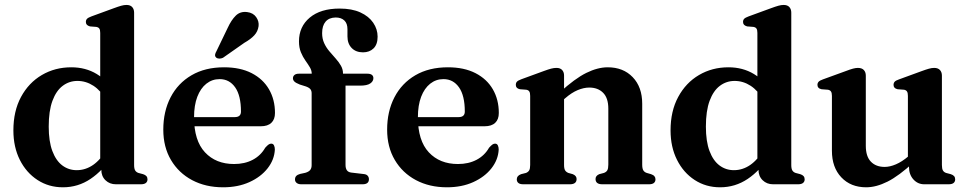

<svg xmlns="http://www.w3.org/2000/svg" viewBox="-20 -764 4015 796"><path d="M400 -83.5 395.5 -86V-627.5Q395.5 -640 391.8 -645.5Q388 -651 379 -652.5L353 -654.5Q344 -657 340 -661.5Q336 -666 336 -673Q336 -681 340.8 -686Q345.5 -691 359 -696L452 -730Q471 -737 482.5 -740.2Q494 -743.5 504.5 -743.5Q520 -743.5 528 -734.8Q536 -726 536 -711.5V-80Q536 -64.5 540.5 -57.2Q545 -50 554 -47L573 -42Q582.5 -39 587 -33.8Q591.5 -28.5 591.5 -20.5Q591.5 -11 584.8 -5.5Q578 0 564 0H460.5Q434.5 0 417.2 -16.8Q400 -33.5 400 -60.5ZM35.5 -223.5Q35.5 -303.5 67.2 -362.2Q99 -421 153.5 -453Q208 -485 275.5 -485Q335 -485 381 -457.2Q427 -429.5 457 -376L422.5 -347.5Q398 -388.5 367.2 -408.5Q336.5 -428.5 301 -428.5Q267 -428.5 240 -408.2Q213 -388 197.5 -346.2Q182 -304.5 182 -239Q182 -178 197 -138Q212 -98 238.2 -78.2Q264.5 -58.5 298 -58.5Q334.5 -58.5 366 -80.2Q397.5 -102 424 -147L446.5 -118.5Q407 -57 355.2 -22.2Q303.5 12.5 241 12.5Q182 12.5 135.5 -17.8Q89 -48 62.2 -101.2Q35.5 -154.5 35.5 -223.5Z M1120 -295.5Q1120 -269 1105 -254.8Q1090 -240.5 1061 -240.5H749V-278.5H953.5Q979 -278.5 979 -301.5Q979 -367.5 955 -401.8Q931 -436 890.5 -436Q859.5 -436 835.5 -417Q811.5 -398 798 -362.8Q784.5 -327.5 784.5 -277.5Q784.5 -181 829.8 -132.5Q875 -84 950.5 -84Q994.5 -84 1027.8 -101.5Q1061 -119 1079.5 -151.5Q1088.5 -161.5 1093.8 -165Q1099 -168.5 1104.5 -168.5Q1112.5 -168.5 1116 -161.2Q1119.5 -154 1119.5 -144Q1117.5 -102 1089.5 -66.2Q1061.5 -30.5 1014 -9Q966.5 12.5 905 12.5Q832.5 12.5 776.5 -17.2Q720.5 -47 688.8 -100.8Q657 -154.5 657 -226.5Q657 -302 687.2 -360.5Q717.5 -419 774 -452Q830.5 -485 909 -485Q976 -485 1023.2 -460.8Q1070.5 -436.5 1095.2 -393.8Q1120 -351 1120 -295.5ZM924 -648.5Q939 -681 957.5 -699.2Q976 -717.5 1004.5 -714Q1029.5 -711 1042 -693.2Q1054.5 -675.5 1052 -655.5Q1049 -633.5 1034.2 -617.5Q1019.5 -601.5 993 -586.5L904.5 -524.5Q897 -521 889.2 -521Q881.5 -521 876 -525.5Q870.5 -531 871.8 -537.8Q873 -544.5 877 -551Z M1412.5 -80.5Q1412.5 -66 1418.2 -58Q1424 -50 1436.5 -48.5L1487.5 -42.5Q1499 -41.5 1504.2 -35.5Q1509.5 -29.5 1509.5 -21Q1509.5 0 1483 0H1229Q1217 0 1210 -5.5Q1203 -11 1203 -20Q1203 -29 1208.2 -34.5Q1213.5 -40 1224.5 -43L1245.5 -47.5Q1259.5 -51.5 1265.8 -59Q1272 -66.5 1272 -79.5V-377.5Q1272 -387.5 1267 -394Q1262 -400.5 1248.5 -405.5L1223 -413.5Q1206.5 -420 1200.5 -426Q1194.5 -432 1194.5 -439.5Q1194.5 -448 1200.8 -453.2Q1207 -458.5 1220 -458.5H1302.5L1272.5 -441.5V-457.5Q1272.5 -472 1264.5 -485.2Q1256.5 -498.5 1246 -513.2Q1235.5 -528 1227.5 -547.2Q1219.5 -566.5 1219.5 -592.5Q1219.5 -653.5 1264.2 -691Q1309 -728.5 1388 -728.5Q1439 -728.5 1474 -712.5Q1509 -696.5 1527.2 -669.8Q1545.5 -643 1545.5 -612Q1545.5 -580 1528.8 -563.5Q1512 -547 1485 -547Q1455.5 -547 1438 -565Q1420.5 -583 1420.5 -613V-643Q1420.5 -667 1407.5 -679.2Q1394.5 -691.5 1371.5 -691.5Q1344 -691 1329.8 -674.2Q1315.5 -657.5 1315.5 -626.5Q1315.5 -603.5 1324 -585Q1332.5 -566.5 1345.8 -551Q1359 -535.5 1372 -521Q1385 -506.5 1393.5 -491.5Q1402 -476.5 1402 -459.5V-436.5L1386 -458.5H1503Q1515 -458.5 1521.5 -453.8Q1528 -449 1528 -440Q1528 -427 1515 -418Q1502 -409 1473 -409H1412.5Z M2048 -295.5Q2048 -269 2033 -254.8Q2018 -240.5 1989 -240.5H1677V-278.5H1881.5Q1907 -278.5 1907 -301.5Q1907 -367.5 1883 -401.8Q1859 -436 1818.5 -436Q1787.5 -436 1763.5 -417Q1739.5 -398 1726 -362.8Q1712.5 -327.5 1712.5 -277.5Q1712.5 -181 1757.8 -132.5Q1803 -84 1878.5 -84Q1922.5 -84 1955.8 -101.5Q1989 -119 2007.5 -151.5Q2016.5 -161.5 2021.8 -165Q2027 -168.5 2032.5 -168.5Q2040.5 -168.5 2044 -161.2Q2047.5 -154 2047.5 -144Q2045.5 -102 2017.5 -66.2Q1989.5 -30.5 1942 -9Q1894.5 12.5 1833 12.5Q1760.5 12.5 1704.5 -17.2Q1648.5 -47 1616.8 -100.8Q1585 -154.5 1585 -226.5Q1585 -302 1615.2 -360.5Q1645.5 -419 1702 -452Q1758.5 -485 1837 -485Q1904 -485 1951.2 -460.8Q1998.5 -436.5 2023.2 -393.8Q2048 -351 2048 -295.5Z M2318.5 -451V-80Q2318.5 -64.5 2323 -57.5Q2327.5 -50.5 2336.5 -47L2354.5 -42Q2370.5 -35.5 2370.5 -22Q2370.5 0 2342.5 0H2149.5Q2135.5 0 2129 -5.5Q2122.5 -11 2122.5 -20.5Q2122.5 -28 2126.8 -33.2Q2131 -38.5 2140.5 -42L2160.5 -47Q2169.5 -50.5 2173.8 -57.5Q2178 -64.5 2178 -80V-366.5Q2178 -379.5 2174.2 -385Q2170.5 -390.5 2162 -392L2135.5 -394Q2126.5 -396 2122.5 -400.5Q2118.5 -405 2118.5 -412Q2118.5 -420.5 2123.2 -425.5Q2128 -430.5 2141.5 -435.5L2234.5 -469.5Q2253.5 -476.5 2265 -479.5Q2276.5 -482.5 2287 -482.5Q2302.5 -482.5 2310.5 -473.8Q2318.5 -465 2318.5 -451ZM2303.5 -339.5 2280.5 -363 2300 -380.5Q2363.5 -438.5 2410.8 -461.8Q2458 -485 2499.5 -485Q2564 -485 2603.2 -444Q2642.5 -403 2642.5 -334V-81.5Q2642.5 -65 2647.2 -57.5Q2652 -50 2661.5 -47L2679 -42Q2689 -38.5 2693.2 -33.2Q2697.5 -28 2697.5 -20.5Q2697.5 -11 2691 -5.5Q2684.5 0 2670.5 0H2477Q2449 0 2449 -22Q2449 -35.5 2464.5 -42L2483.5 -47Q2493.5 -50.5 2497.8 -58Q2502 -65.5 2502 -81.5V-313.5Q2502 -357.5 2480.5 -379.2Q2459 -401 2423 -401Q2400.5 -401 2375.2 -390.5Q2350 -380 2323.5 -357Z M3124.5 -83.5 3120 -86V-627.5Q3120 -640 3116.2 -645.5Q3112.5 -651 3103.5 -652.5L3077.5 -654.5Q3068.5 -657 3064.5 -661.5Q3060.5 -666 3060.5 -673Q3060.5 -681 3065.2 -686Q3070 -691 3083.5 -696L3176.5 -730Q3195.5 -737 3207 -740.2Q3218.5 -743.5 3229 -743.5Q3244.5 -743.5 3252.5 -734.8Q3260.5 -726 3260.5 -711.5V-80Q3260.5 -64.5 3265 -57.2Q3269.5 -50 3278.5 -47L3297.5 -42Q3307 -39 3311.5 -33.8Q3316 -28.5 3316 -20.5Q3316 -11 3309.2 -5.5Q3302.5 0 3288.5 0H3185Q3159 0 3141.8 -16.8Q3124.5 -33.5 3124.5 -60.5ZM2760 -223.5Q2760 -303.5 2791.8 -362.2Q2823.5 -421 2878 -453Q2932.5 -485 3000 -485Q3059.5 -485 3105.5 -457.2Q3151.5 -429.5 3181.5 -376L3147 -347.5Q3122.5 -388.5 3091.8 -408.5Q3061 -428.5 3025.5 -428.5Q2991.5 -428.5 2964.5 -408.2Q2937.5 -388 2922 -346.2Q2906.5 -304.5 2906.5 -239Q2906.5 -178 2921.5 -138Q2936.5 -98 2962.8 -78.2Q2989 -58.5 3022.5 -58.5Q3059 -58.5 3090.5 -80.2Q3122 -102 3148.5 -147L3171 -118.5Q3131.5 -57 3079.8 -22.2Q3028 12.5 2965.5 12.5Q2906.5 12.5 2860 -17.8Q2813.5 -48 2786.8 -101.2Q2760 -154.5 2760 -223.5Z M3748.5 -72V-96.5L3744 -98.5V-366.5Q3744 -379 3740.2 -384.8Q3736.5 -390.5 3728 -392L3701.5 -394Q3692.5 -396 3688.5 -400.5Q3684.5 -405 3684.5 -412Q3684.5 -420 3689.2 -425.2Q3694 -430.5 3707.5 -435L3800.5 -469Q3819.5 -476 3831.2 -479.2Q3843 -482.5 3853 -482.5Q3868.5 -482.5 3876.8 -473.8Q3885 -465 3885 -450.5V-80Q3885 -64.5 3889.2 -57.2Q3893.5 -50 3902.5 -47L3921.5 -42Q3931 -39 3935.5 -33.8Q3940 -28.5 3940 -20.5Q3940 -11 3933.5 -5.5Q3927 0 3912.5 0H3812Q3785 0 3766.8 -20.2Q3748.5 -40.5 3748.5 -72ZM3429 -139V-366.5Q3429 -379 3425 -384.8Q3421 -390.5 3412.5 -392L3386 -394Q3377 -396 3373 -400.5Q3369 -405 3369 -412Q3369 -420 3374 -425.2Q3379 -430.5 3392 -435L3485.5 -469Q3505 -476.5 3516.5 -479.5Q3528 -482.5 3536.5 -482.5Q3553 -482.5 3561.2 -473.8Q3569.5 -465 3569.5 -450.5V-159.5Q3569.5 -115.5 3590.5 -93.8Q3611.5 -72 3647.5 -72Q3669.5 -72 3694.5 -82.8Q3719.5 -93.5 3746 -116L3766 -133.5L3789 -110L3769.5 -92.5Q3706.5 -34.5 3659.5 -11Q3612.5 12.5 3571 12.5Q3507 12.5 3468 -28.8Q3429 -70 3429 -139Z"/></svg>

Font: Fraunces SemiBold
Style: Regular
Weight: 600
Version: Version 1.000;[b76b70a41]